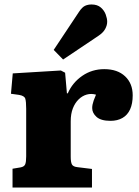

<svg xmlns="http://www.w3.org/2000/svg" viewBox="-20 -838 622 858"><path d="M36 0V-84L72 -90Q88 -93 92.5 -103.5Q97 -114 97 -139V-352Q97 -384 93 -397Q89 -410 65 -414L29 -419L37 -510L252 -523L271 -513L279 -421H283Q304 -469 347.5 -499Q391 -529 446 -529Q505 -529 539 -497Q573 -465 573 -412Q573 -375 561.5 -349.5Q550 -324 527.5 -311Q505 -298 474 -298Q431 -298 411.5 -315.5Q392 -333 392 -355Q392 -363 393.5 -370.5Q395 -378 398.5 -388.5Q402 -399 409 -415Q388 -421 368 -415.5Q348 -410 331.5 -394Q315 -378 305.5 -353.5Q296 -329 296 -296V-138Q296 -113 301.5 -103Q307 -93 326 -91L391 -83V0ZM262 -572 220 -615 333 -785Q347 -806 360 -812Q373 -818 389 -818Q415 -818 430.5 -804.5Q446 -791 452.5 -773Q459 -755 459 -741Q459 -725 450 -708.5Q441 -692 420 -678Z"/></svg>

Font: Literata ExtraBold
Style: Regular
Weight: 800
Designer: Latin by Veronika Burian and Jose Scaglione. Greek by Irene Vlachou. Cyrillic by Vera Evstafieva.
Foundry: TypeTogether
Version: Version 3.103;gftools[0.9.29]